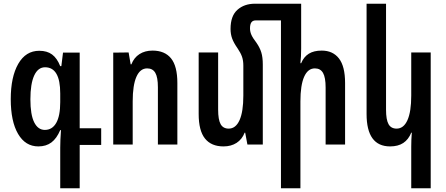

<svg xmlns="http://www.w3.org/2000/svg" viewBox="-20 -780 2404 1036"><path d="M305 17Q305 -23 309 -78H305Q286 -33 257.5 -11.5Q229 10 187 10Q117 10 77.5 -57.5Q38 -125 38 -245Q38 -365 78.5 -435.5Q119 -506 192 -506Q234 -506 261 -486Q288 -466 305 -423H311L320 -496H410V-88H526V2H410V236H305ZM305 -229V-276Q305 -417 223 -417Q185 -417 164.5 -372.5Q144 -328 144 -244Q144 -161 164.5 -120Q185 -79 222 -79Q262 -79 283.5 -117Q305 -155 305 -229Z M591 -496 674 -497 685 -433H689Q703 -469 732.5 -488Q762 -507 803 -507Q869 -507 903 -465Q937 -423 937 -332V0H832V-309Q832 -363 818 -387Q804 -411 774 -411Q736 -411 716 -365.5Q696 -320 696 -233V0H591Z M1842 -332V0H1737V-308Q1737 -362 1723 -386.5Q1709 -411 1679 -411Q1641 -411 1621 -365.5Q1601 -320 1601 -233V236H1496V-670H1361Q1344 -670 1336.5 -659.5Q1329 -649 1329 -627Q1329 -609 1336.5 -592Q1344 -575 1364 -549Q1382 -523 1390 -497Q1398 -471 1398 -432V0H1315L1303 -64H1300Q1286 -28 1256.5 -9Q1227 10 1186 10Q1120 10 1086 -32.5Q1052 -75 1052 -165V-497H1157V-189Q1157 -134 1170.5 -110Q1184 -86 1214 -86Q1252 -86 1272.5 -131.5Q1293 -177 1293 -264V-426Q1293 -453 1286 -473.5Q1279 -494 1262 -519Q1241 -549 1232.5 -572.5Q1224 -596 1224 -624Q1224 -694 1261 -727Q1298 -760 1356 -760H1605V-518Q1605 -474 1601 -439H1605Q1619 -473 1646 -490Q1673 -507 1716 -507Q1776 -507 1809 -464.5Q1842 -422 1842 -332Z M2199 236V11Q2199 -27 2202 -64H2199Q2184 -27 2156 -8.5Q2128 10 2085 10Q1958 10 1958 -165V-760H2063V-188Q2063 -134 2076.5 -110Q2090 -86 2120 -86Q2158 -86 2178.5 -131.5Q2199 -177 2199 -264V-497H2304V236Z"/></svg>

Font: Noto Sans Armenian Medium Cond
Style: Regular
Weight: 500
Width: 3
Designer: Monotype Design team
Foundry: Monotype Imaging Inc.
Version: Version 1.000